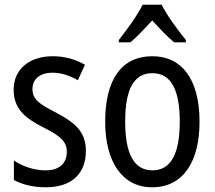

<svg xmlns="http://www.w3.org/2000/svg" viewBox="-20 -786 914 816"><path d="M345 -145C345 -228 296 -266 219 -307C144 -345 118 -365 118 -408C118 -450 150 -477 203 -477C241 -477 278 -464 311 -445L341 -511C300 -534 255 -547 204 -547C105 -547 38 -492 38 -405C38 -321 89 -283 167 -243C240 -207 264 -182 264 -141C264 -92 233 -62 173 -62C123 -62 72 -81 39 -104V-21C72 -3 117 10 175 10C281 10 345 -45 345 -145Z M667 -766H586C565 -722 521 -662 485 -616V-606H534C562 -629 594 -664 627 -699C659 -664 690 -631 720 -606H770V-616C735 -659 689 -721 667 -766ZM828 -269C828 -450 752 -547 628 -547C495 -547 427 -446 427 -269C427 -98 500 10 626 10C759 10 828 -99 828 -269ZM512 -269C512 -404 547 -475 628 -475C707 -475 744 -404 744 -269C744 -134 707 -62 628 -62C548 -62 512 -135 512 -269Z"/></svg>

Font: Noto Sans Lao Looped Condensed
Style: Regular
Weight: 400
Width: 3
Designer: Mark Frömberg, Ben Mitchell
Foundry: The Fontpad Ltd
Version: Version 1.002